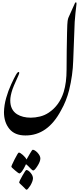

<svg xmlns="http://www.w3.org/2000/svg" viewBox="-20 -924 707 1698"><path d="M585.9 -769.5 643.1 -897Q647.5 -904.3 652.1 -903.6Q656.7 -902.8 656.7 -889.6Q651.9 -849.6 647.5 -809.6Q643.1 -769.5 640.6 -729.5L627.4 -385.7Q624 -261.2 590.8 -125Q565.9 -28.3 520.5 50.8Q401.9 275.4 204.1 273.9Q109.9 273.9 62.5 215.3Q15.1 156.7 15.1 67.4Q16.6 5.4 34.7 -58.1Q52.7 -121.6 78.4 -177.2Q104 -232.9 120.4 -261.5Q136.7 -290 145.5 -287.1Q152.8 -285.2 149.2 -273.2Q145.5 -261.2 123.3 -212.6Q101.1 -164.1 91.3 -136.7Q70.8 -76.7 70.8 -35.2Q70.8 47.9 130.9 86.4Q180.2 116.7 252.4 116.7Q291.5 116.7 333.5 106.4Q375.5 96.2 411.6 71.8Q505.9 8.8 543.5 -111.3Q568.8 -193.8 568.8 -309.1Q568.8 -400.4 570.1 -477.8Q571.3 -555.2 573 -636.5Q574.7 -717.8 578.1 -739.3Q581.5 -760.7 585.9 -769.5ZM80.6 550.3Q80.6 541.5 110.1 483.4Q139.6 425.3 146.5 425.3Q158.2 425.3 182.4 446.8Q206.5 468.3 214.4 486.8Q230 460.9 243.7 436Q264.2 400.4 269.5 400.4Q286.1 400.4 311 425.3Q336.9 453.6 336.9 477.1Q336.9 504.4 311 544.4Q286.1 583.5 274.4 583.5Q265.6 583.5 249 564.9Q225.6 539.6 210 527.8Q171.9 609.9 149.9 609.9Q145 609.9 112.8 582.8Q80.6 555.7 80.6 550.3ZM149.4 687.5Q149.9 680.2 178.5 629.2Q207 578.1 213.9 579.1Q231.4 580.6 252.2 606.2Q272.9 631.8 271.5 655.3Q270 680.7 247.6 718.3Q224.1 753.9 215.3 753.9Q209.5 753.4 201.2 743.2Q190.4 731.9 179.7 721.7Q168.9 711.4 159.2 702.6Q149.4 693.8 149.4 687.5Z"/></svg>

Font: IranNastaliq
Style: Regular
Weight: 400
Designer: Hossein Zahedi
Version: Version 1.5